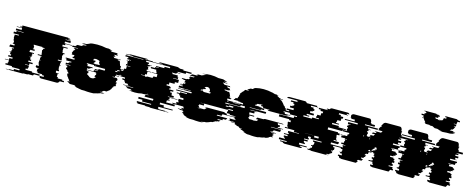

<svg xmlns="http://www.w3.org/2000/svg" viewBox="-38 -1453 5301 2151"><g transform="rotate(15 2613.0 -377.5)"><path d="M679 -39H702V-24H655Q653 -14 648 -9H644Q642 -5 638 -4H640Q635 0 626 0H447Q438 0 433 -4H431Q429 -5 425 -9H429Q424 -14 422 -24H469V-39H446V-49H391V-64H378V-79H379V-99H391V-104H360V-109H354V-129H384V-144H377V-159H374V-174H375V-194H388V-199H376V-204H377V-224H380V-234H378V-239H389V-244H341V-254H382V-269H380V-279H379V-294H376V-314H383V-329H396V-339H369V-345H269V-339H272V-329H278V-314H277V-299H271V-294H295V-279H246V-269H243V-254H296V-244H277V-239H276V-234H283V-224H278V-204H259V-199H272V-174H286V-159H258V-144H311V-129H277V-109H231V-104H278V-79H273V-64H251V-49H329V-39H420V-24H356Q354 -14 349 -9H292Q288 -5 286 -4H241Q236 0 227 0H48Q39 0 34 -4H78Q76 -5 72 -9H130Q125 -14 123 -24H188Q187 -25 187 -27V-39H96V-49H18V-64H40V-79H45V-104H-2V-109H44V-129H78V-144H25V-159H53V-174H39V-199H26V-204H45V-224H50V-234H43V-239H44V-244H63V-254H10V-269H13V-279H62V-294H38V-299H44V-314H45V-329H39V-339H36V-359H33V-379H34V-399H80V-409H16V-429H44V-444H124V-449H32V-469H95V-489H33V-494H88Q88 -498 90 -504H65L68 -509H92Q94 -511 95 -512Q96 -513 97 -514H86Q92 -520 103 -520H615Q625 -520 632 -514H643Q646 -512 648 -509H623L626 -504H652Q654 -498 654 -494H599V-489H661V-469H598V-449H690V-444H610V-429H582V-409H646V-399H600V-379H599V-359H602V-339H629V-329H616V-314H609V-294H612V-279H613V-269H615V-254H574V-244H622V-239H611V-234H613V-224H610V-204H609V-199H621V-194H608V-174H607V-159H610V-144H617V-129H587V-109H593V-104H624V-99H612V-79H611V-64H624V-49H679Z M1357 -289Q1358 -284 1358 -279Q1358 -274 1358 -269H1287V-259H1246V-249H1285V-244H1240V-229H1215V-224H1271Q1271 -221 1270 -219H1267V-214H1276V-213Q1276 -209 1275.5 -204Q1275 -199 1274 -194H1267L1264 -174H1279Q1279 -170 1277 -164H1274Q1273 -160 1272 -156.5Q1271 -153 1270 -149H1278Q1277 -144 1275 -139Q1273 -134 1271 -129H1256L1252 -119H1254Q1252 -115 1252 -114H1248Q1244 -104 1237 -94H1239Q1238 -92 1236 -89Q1234 -86 1232 -84H1231L1219 -69Q1218 -68 1217 -67Q1216 -66 1214 -64H1209Q1205 -60 1201 -56.5Q1197 -53 1192 -49H1162L1141 -34H1145Q1143 -33 1141 -32Q1139 -31 1137 -29H1130Q1128 -28 1125 -27Q1122 -26 1120 -24H1174Q1169 -21 1163 -18.5Q1157 -16 1151 -14H1134Q1127 -11 1119 -8.5Q1111 -6 1103 -4H1107Q1095 -1 1082 1.5Q1069 4 1055 6H1086Q1070 8 1053 9Q1036 10 1018 10Q999 10 982.5 9Q966 8 949 6H917Q904 4 890.5 1.5Q877 -1 865 -4H862Q854 -6 846.5 -8.5Q839 -11 831 -14H847Q842 -16 836 -18.5Q830 -21 825 -24H771L762 -29H769L760 -34H756Q744 -42 735 -49H765Q761 -53 757 -56.5Q753 -60 749 -64H754Q753 -66 752 -67Q751 -68 749 -69L737 -84H738L731 -94H729Q722 -104 718 -114H721Q719 -118 719 -119H716L712 -129H727Q726 -134 724 -139Q722 -144 720 -149H712Q711 -153 710 -156.5Q709 -160 708 -164H702L699 -174H689L686 -194H696Q695 -199 694.5 -204Q694 -209 694 -213V-214H676V-219H671Q671 -221 670.5 -222Q670 -223 670 -224H726Q726 -227 725 -229H669V-244H693V-249H705V-259H726V-269H665Q665 -274 665 -279Q665 -284 666 -289H653V-299H752Q753 -302 753 -307V-314H726Q726 -318 726.5 -321.5Q727 -325 727 -329H737L740 -349H707Q708 -353 709 -356.5Q710 -360 711 -364H704Q706 -369 707.5 -374.5Q709 -380 711 -384H712Q713 -386 714 -389Q715 -392 716 -394H715Q715 -395 717 -399H722Q726 -409 733 -419H713L719 -429H756Q757 -431 760 -434H687Q689 -438 692.5 -441.5Q696 -445 699 -449H722Q727 -454 732.5 -459.5Q738 -465 743 -469H789Q798 -477 810 -484H829Q833 -487 837.5 -489.5Q842 -492 846 -494H787Q796 -499 809 -504H836Q859 -513 884 -519H854Q903 -530 958 -530Q1013 -530 1062 -519H1093Q1118 -513 1140 -504H1112Q1125 -499 1134 -494H1193Q1198 -492 1202.5 -489.5Q1207 -487 1211 -484H1192L1213 -469H1167Q1173 -465 1178.5 -459.5Q1184 -454 1189 -449H1166Q1169 -445 1172.5 -441.5Q1176 -438 1178 -434H1252L1255 -429H1219L1225 -419H1245Q1252 -409 1256 -399H1251Q1253 -395 1253 -394H1255L1259 -384H1258Q1260 -380 1262 -374.5Q1264 -369 1265 -364H1275L1278 -349H1272Q1274 -345 1274.5 -339.5Q1275 -334 1276 -329H1284Q1285 -325 1285 -321.5Q1285 -318 1286 -314H1247V-307Q1247 -302 1248 -299H1228V-289ZM973 -329Q972 -325 971.5 -321.5Q971 -318 971 -314H999Q998 -311 998 -308Q998 -305 998 -302V-299H1002V-302Q1002 -305 1001.5 -308Q1001 -311 1001 -314H1040Q1040 -318 1039.5 -321.5Q1039 -325 1039 -329H1031Q1030 -335 1028.5 -340Q1027 -345 1025 -349H1032Q1028 -358 1020 -364H1010Q1000 -370 984 -370Q968 -370 959 -364H966Q962 -361 959 -357.5Q956 -354 954 -349H987Q986 -345 984.5 -340Q983 -335 982 -329ZM1041 -269H1112V-289H983Q982 -293 982 -299H899Q899 -293 898 -289H911V-269H972V-259H950V-249H938V-244H914Q914 -240 914.5 -236.5Q915 -233 915 -229H994V-244H1039V-249H1000V-259H1041ZM1025 -219V-224H916V-219H921V-218Q921 -217 921.5 -216Q922 -215 922 -214H939Q940 -209 940 -204Q940 -199 941 -194H931Q933 -181 935 -174H946Q948 -168 950 -164H957Q966 -150 991 -150Q1016 -150 1025 -164H1029Q1030 -166 1031 -168.5Q1032 -171 1033 -174H1018Q1019 -179 1020 -183.5Q1021 -188 1022 -194H1029Q1030 -199 1030 -204Q1030 -209 1031 -214H1022V-219Z M1963 -499H2059V-484H1998V-469H1905V-459H1938V-454H1897V-444H1846V-439H1854V-429H1918V-409H1928V-404H1927V-389H1874V-384H1942V-349H1905V-334H1906V-329H1847V-304H1823V-289H1862V-284H1874V-264H1861V-254H1914V-239H1883V-224H1904V-209H1906V-194H1934V-174H1871V-169H1983V-164H1894V-144H1886V-134H1905V-129H1871V-114H1868V-104H1970V-84H1804V-64H1854V-44H1961V-34H1798V-27Q1798 -22 1797 -19H1804Q1803 -14 1798 -9H1884Q1880 -5 1878 -4H1924Q1919 0 1910 0H1715Q1706 0 1701 -4H1654Q1652 -5 1648 -9H1563Q1558 -14 1557 -19H1550Q1550 -21 1549.5 -23Q1549 -25 1549 -27V-34H1712V-44H1605V-64H1555V-84H1721V-104H1619V-114H1622V-129H1656V-134H1625Q1621 -133 1617.5 -132Q1614 -131 1609 -129H1576Q1545 -120 1501 -120Q1460 -120 1427 -129H1460Q1456 -130 1452 -131.5Q1448 -133 1444 -134H1467Q1461 -136 1455 -138.5Q1449 -141 1444 -144H1412Q1395 -153 1383 -164H1473L1467 -169H1355Q1354 -171 1352.5 -172Q1351 -173 1350 -174H1413Q1409 -179 1405 -184Q1401 -189 1397 -194H1369L1360 -209H1358Q1357 -213 1355 -216.5Q1353 -220 1351 -224H1330L1324 -239H1355Q1354 -243 1353 -246.5Q1352 -250 1350 -254H1298L1295 -264H1308Q1307 -269 1306 -274Q1305 -279 1304 -284H1292V-289H1253Q1252 -293 1251.5 -296.5Q1251 -300 1251 -304H1275Q1274 -308 1274 -311.5Q1274 -315 1273 -319H1313L1312 -329H1272Q1271 -331 1271 -334H1318Q1317 -338 1317 -341.5Q1317 -345 1317 -349H1338V-384H1378V-389H1325V-404H1341V-409H1335V-429H1333V-439H1321V-444H1345V-454H1367V-459H1320V-469H1330V-484H1294V-493Q1294 -495 1294.5 -496.5Q1295 -498 1295 -499H1498L1500 -504H1372L1375 -509H1293Q1295 -511 1296 -512Q1297 -513 1298 -514H1332Q1340 -520 1349 -520H1535Q1546 -520 1552 -514H1518Q1521 -512 1523 -509H1605L1608 -504H1720Q1720 -505 1722 -509H1679Q1681 -511 1682 -512Q1683 -513 1684 -514H1678Q1684 -520 1695 -520H1890Q1900 -520 1907 -514H1913Q1916 -512 1918 -509H1961L1964 -504H1961Q1963 -500 1963 -499ZM1749 -484H1810V-493Q1810 -495 1810.5 -496.5Q1811 -498 1811 -499H1534V-484H1570V-469H1560V-459H1607V-454H1585V-444H1561V-439H1573V-429H1575V-409H1581V-404H1565V-389H1618V-384H1578V-349H1558Q1560 -339 1562 -334H1516Q1518 -330 1519 -329H1560Q1563 -324 1572 -321Q1581 -323 1588 -329H1648L1653 -334H1651Q1656 -341 1656 -347V-349H1693V-384H1625V-389H1678V-404H1679V-409H1669V-429H1605V-439H1597V-444H1648V-454H1689V-459H1656V-469H1749ZM1638 -144H1645V-148Q1643 -147 1641.5 -146Q1640 -145 1638 -144Z M2511 -274V-264H2638V-254H2561V-244H2525V-234H2556V-228Q2556 -222 2555 -219H2569Q2562 -201 2543 -201H2245V-199H2285V-196Q2285 -192 2285 -187.5Q2285 -183 2286 -179H2232Q2232 -176 2232.5 -173.5Q2233 -171 2233 -169H2227Q2227 -165 2229 -159H2233Q2238 -145 2249 -139H2222Q2229 -135 2241 -135Q2249 -135 2254 -139H2301Q2305 -141 2308.5 -145Q2312 -149 2317 -153L2323 -159H2304Q2313 -167 2331 -167H2520Q2532 -167 2538 -159H2556Q2561 -152 2561 -145Q2560 -143 2560 -139H2513Q2511 -129 2507 -119H2458Q2455 -114 2453 -109H2577Q2575 -104 2571.5 -99Q2568 -94 2564 -89H2534Q2530 -83 2526 -79H2533Q2532 -78 2531 -77Q2530 -76 2529 -74H2473L2468 -69H2485Q2484 -68 2482.5 -67Q2481 -66 2480 -64H2511Q2504 -57 2493 -49H2478Q2477 -48 2475 -47Q2473 -46 2471 -44H2460Q2444 -33 2425 -24H2412Q2400 -18 2386.5 -13Q2373 -8 2358 -4H2342Q2331 -1 2319 1.5Q2307 4 2293 6H2335Q2321 8 2306 9Q2291 10 2274 10Q2258 10 2242 9Q2226 8 2211 6H2169Q2156 4 2144 1.5Q2132 -1 2120 -4H2136Q2109 -11 2085 -24H2098Q2080 -34 2067 -44H2078Q2076 -46 2074.5 -47Q2073 -48 2071 -49H2086Q2082 -53 2078 -56.5Q2074 -60 2070 -64H2038L2033 -69H2016Q2015 -71 2014 -72Q2013 -73 2012 -74H2067Q2066 -76 2063 -79H2056Q2054 -81 2052 -84Q2050 -87 2048 -89H2078Q2075 -94 2072 -99Q2069 -104 2066 -109H1941Q1938 -114 1936 -119H1985L1976 -139H2003Q2001 -144 1999.5 -149Q1998 -154 1996 -159H1993L1990 -169H1997L1994 -179H2048Q2047 -184 2046 -189Q2045 -194 2044 -199H2004L2002 -219H1988Q1988 -223 1987.5 -226.5Q1987 -230 1987 -234H1956V-244H1991V-254H2068V-264H1941V-266Q1941 -271 1942 -274H2115Q2115 -278 2115.5 -281.5Q2116 -285 2116 -289H1957Q1957 -291 1957.5 -292Q1958 -293 1958 -294H2024Q2024 -297 2025 -299H2099V-304H1958Q1959 -309 1960 -314Q1961 -319 1962 -324H2000Q2000 -328 2002 -334H1969Q1969 -336 1969.5 -337Q1970 -338 1970 -339H1994Q1994 -341 1994.5 -342Q1995 -343 1995 -344H1970L1972 -349H1996L1999 -359H2018L2024 -374H2006Q2008 -379 2010 -384.5Q2012 -390 2015 -394H2012L2014 -399H1989Q1991 -403 1991 -404H1968L1974 -414H2023Q2024 -416 2027 -419H2045Q2049 -424 2052.5 -429.5Q2056 -435 2060 -439H2042Q2045 -443 2048.5 -446.5Q2052 -450 2056 -454H2095L2105 -464H2046Q2059 -475 2072 -484H2127L2135 -489H2117Q2125 -494 2136 -499H2175Q2202 -512 2231 -519H2175Q2197 -524 2221 -527Q2245 -530 2271 -530Q2297 -530 2320 -527Q2343 -524 2364 -519H2419Q2434 -515 2447.5 -510Q2461 -505 2474 -499H2435Q2440 -497 2444.5 -494.5Q2449 -492 2453 -489H2471Q2473 -488 2475 -487Q2477 -486 2479 -484H2424Q2437 -475 2450 -464H2510L2520 -454H2481Q2485 -450 2488.5 -446.5Q2492 -443 2495 -439H2513Q2517 -435 2520.5 -429.5Q2524 -424 2528 -419H2509Q2510 -417 2513 -414H2463L2469 -404H2492L2495 -399H2521Q2521 -398 2523 -394H2526L2535 -374L2541 -359H2542L2545 -349H2533L2535 -344H2544L2546 -339H2562Q2562 -338 2562.5 -337Q2563 -336 2563 -334H2555L2558 -324H2520L2523 -304H2664V-299H2590Q2590 -298 2590.5 -297Q2591 -296 2591 -294H2524Q2525 -292 2525 -289H2684Q2684 -285 2684 -281.5Q2684 -278 2685 -274ZM2207 -339V-334H2239V-326H2319V-334H2326V-339H2310V-344H2300Q2300 -347 2299 -349H2311Q2311 -353 2309 -359H2308Q2307 -368 2302 -374Q2292 -390 2271 -390Q2251 -390 2241 -374H2259Q2255 -368 2253 -359H2233Q2233 -357 2232.5 -354.5Q2232 -352 2231 -349H2207Q2207 -346 2206 -344H2231V-339Z M3183 -324H3251Q3251 -323 3250 -322Q3249 -321 3248 -319H3225Q3217 -309 3203 -309H3008Q2994 -309 2986 -319H3009L3006 -324H2937L2934 -329Q2933 -333 2929 -339H2912Q2906 -350 2899 -354H2924Q2916 -359 2905 -359Q2893 -359 2885 -354H2864Q2856 -350 2851 -339H2842Q2840 -335 2838 -329H2892Q2891 -327 2891 -324H2918Q2917 -322 2917 -319H2950Q2949 -317 2949 -314Q2949 -311 2948 -309H2952V-304H2913V-294H2788V-289H2980Q2979 -284 2979 -279Q2979 -274 2979 -269H2802V-264H2873V-259H2854V-239H2800Q2800 -235 2800 -231.5Q2800 -228 2801 -224V-214H2861Q2861 -207 2862 -204H2807Q2809 -191 2811 -184H2800Q2806 -170 2817 -164H2850Q2858 -161 2867 -161Q2878 -161 2885 -164H2899Q2908 -169 2916 -184H2889L2892 -191Q2894 -195 2896.5 -198.5Q2899 -202 2901 -204H2971Q2980 -211 2991 -211H3186Q3196 -211 3205 -204H3135Q3145 -196 3143 -184H3170Q3169 -180 3168.5 -175Q3168 -170 3166 -164H3151L3148 -154H3212L3210 -149H3189L3187 -144H3076L3073 -139H3194L3183 -119H3193L3190 -114H3115Q3112 -109 3108.5 -104Q3105 -99 3101 -94H3083Q3082 -93 3081 -92Q3080 -91 3079 -89H3148Q3147 -88 3146 -87Q3145 -86 3144 -84H3094Q3093 -83 3092 -82Q3091 -81 3089 -79H3131L3121 -69H3116L3111 -64H3123L3111 -54H3129Q3124 -50 3118.5 -46.5Q3113 -43 3107 -39H3127L3119 -34H3097L3079 -24H3085Q3069 -15 3049 -9H3032Q3023 -6 3014 -3.5Q3005 -1 2996 1H2987Q2980 2 2973 3.5Q2966 5 2959 6H2979Q2965 8 2950 9Q2935 10 2919 10Q2904 10 2890 9Q2876 8 2862 6H2841Q2834 5 2827.5 3.5Q2821 2 2814 1H2823Q2814 -1 2805 -3.5Q2796 -6 2788 -9H2805Q2786 -15 2770 -24H2763Q2759 -26 2754.5 -28.5Q2750 -31 2746 -34H2767L2759 -39H2739L2719 -54H2702Q2699 -56 2696 -59Q2693 -62 2691 -64H2678L2673 -69H2678L2668 -79H2627Q2624 -82 2623 -84H2673Q2670 -87 2669 -89H2599Q2598 -91 2595 -94H2613Q2609 -99 2606 -104Q2603 -109 2600 -114H2675L2672 -119H2662Q2659 -124 2656.5 -129Q2654 -134 2652 -139H2532L2530 -144H2641L2639 -149H2660L2658 -154H2594L2591 -164H2558Q2557 -169 2556 -174Q2555 -179 2554 -184H2564L2561 -204H2616V-214H2556V-219Q2555 -224 2555 -229Q2555 -234 2555 -239H2609V-259H2628V-264H2557V-269H2734V-289H2543V-294H2668V-304H2707V-309H2703Q2704 -311 2704 -314Q2704 -317 2704 -319H2672V-324H2645Q2645 -327 2646 -329H2592Q2594 -335 2594 -339H2604L2607 -354H2628L2634 -374H2636Q2637 -378 2639 -381.5Q2641 -385 2642 -389H2637Q2639 -394 2641.5 -399.5Q2644 -405 2647 -409H2641Q2643 -413 2645.5 -416.5Q2648 -420 2651 -424H2652Q2656 -429 2660 -434.5Q2664 -440 2668 -444H2669Q2675 -452 2684 -459H2679L2685 -464H2683L2689 -469H2726Q2728 -471 2730 -472Q2732 -473 2733 -474H2711Q2713 -476 2715 -477Q2717 -478 2718 -479H2710Q2728 -491 2745 -499H2765Q2771 -502 2777 -504.5Q2783 -507 2789 -509H2766Q2770 -511 2773.5 -512Q2777 -513 2781 -514H2780Q2785 -516 2789.5 -517Q2794 -518 2798 -519H2795Q2839 -530 2887 -530Q2914 -530 2938 -527Q2962 -524 2983 -519H2986Q2991 -518 2995.5 -517Q3000 -516 3004 -514H3005Q3009 -513 3012.5 -512Q3016 -511 3020 -509H3043Q3058 -504 3068 -499H3047Q3057 -495 3066 -489.5Q3075 -484 3084 -479H3092Q3094 -478 3096 -477Q3098 -476 3099 -474H3121Q3123 -473 3124.5 -472Q3126 -471 3128 -469H3091L3097 -464H3099L3105 -459H3109Q3114 -455 3118 -451.5Q3122 -448 3126 -444H3125Q3130 -439 3134.5 -434Q3139 -429 3143 -424H3142Q3145 -420 3148 -416.5Q3151 -413 3153 -409H3159Q3163 -404 3166 -399Q3169 -394 3171 -389H3177Q3179 -385 3181 -381.5Q3183 -378 3184 -374H3183Q3185 -369 3187 -364Q3189 -359 3190 -354H3165L3168 -339H3185V-329Z M3899 -119H3801V-114H3805V-104H3823V-74H3813V-64H3795V-54H3810V-34H3796V-24H3785L3782 -14H3756Q3754 -11 3751.5 -8.5Q3749 -6 3746 -4H3777Q3770 0 3762 0H3583Q3574 0 3569 -4H3539Q3532 -7 3529 -14H3555Q3552 -19 3552 -24H3564Q3564 -25 3563.5 -25.5Q3563 -26 3563 -27V-34H3577V-54H3562V-64H3580V-74H3590V-104H3572V-114H3568V-119H3666V-129H3536V-149H3506V-129H3519V-119H3517V-114H3467V-104H3512V-89H3472V-74H3480V-64H3491V-54H3427V-34H3519V-24H3445L3442 -14H3470Q3466 -7 3461 -4H3464Q3459 0 3450 0H3271Q3262 0 3257 -4H3253Q3248 -7 3244 -14H3215L3212 -24H3286V-34H3194V-54H3258V-64H3247V-74H3239V-89H3279V-104H3234V-114H3284V-119H3286V-129H3273V-149H3397V-154H3337V-174H3226V-184H3259V-194H3248V-204H3247V-229H3243V-249H3272V-269H3250V-279H3129V-304H3294V-324H3326V-334H3239V-339H3241V-349H3160V-364H3224V-374H3192V-389H3269V-409H3222V-429H3247V-439H3262V-459H3248V-474H3215V-489H3295V-494H3282Q3282 -498 3284 -504H3164Q3171 -520 3189 -520H3368Q3384 -520 3393 -504H3513Q3515 -498 3515 -494H3528V-489H3448V-474H3481V-459H3495V-439H3480V-429H3455V-409H3502V-389H3425V-374H3457V-364H3393V-350H3493V-364H3569V-374H3533V-389H3540V-409H3578V-429H3580V-439H3595V-459H3564V-474H3539V-489H3642V-494H3626Q3626 -498 3628 -504H3659Q3666 -520 3684 -520H3863Q3880 -520 3887 -504H3856Q3858 -502 3858 -499.5Q3858 -497 3859 -494H3875V-489H3772V-474H3797V-459H3828V-439H3813V-429H3811V-409H3773V-389H3766V-374H3802V-364H3726V-349H3807V-339H3805V-334H3892V-324H3860V-304H3695V-279H3816V-269H3838V-249H3809V-229H3813V-204H3814V-194H3825V-184H3792V-174H3854V-154H3849V-149H3769V-129H3899ZM3459 -175V-174H3559V-175ZM3570 -174V-154H3621V-174Z M4565 -399H4496V-394H4519V-379H4489V-364H4527V-344H4497V-324H4515V-319H4444V-304H4527V-289H4520V-284H4512V-264H4437V-259H4474V-254H4450V-234H4496V-229H4498V-224H4510V-214H4518V-204H4504V-189H4484V-179H4449V-164H4489V-154H4504V-139H4500V-129H4511V-109H4487V-94H4496V-89H4504V-74H4493V-69H4460V-59H4508V-39H4518V-24H4487Q4485 -10 4475 -4H4483Q4478 0 4469 0H4290Q4281 0 4276 -4H4267Q4257 -10 4255 -24H4285V-39H4275V-59H4227V-69H4260V-74H4271V-89H4263V-94H4254V-109H4278V-129H4267V-139H4271V-154H4256V-164H4222L4219 -159H4240L4237 -154H4209L4199 -139H4206L4200 -129H4180L4167 -109H4188L4178 -94H4180L4177 -89H4172L4162 -74H4139L4136 -69H4147L4140 -59H4164L4151 -39H4111L4101 -24H4114L4109 -17Q4103 -8 4096 -4H4106Q4099 0 4090 0H3931Q3922 0 3917 -4H3907Q3896 -10 3894 -24H3881V-39H3921V-59H3898V-69H3887V-74H3910V-89H3915V-94H3913V-109H3892V-129H3912V-139H3904V-154H3933V-159H3911V-164H3882V-179H3907V-189H3910V-204H3916V-214H3910V-224H3932V-229H3909V-234H3863V-254H3887V-259H3850V-264H3925V-284H3933V-289H3940V-304H3865V-319H3910V-324H3903V-344H3908V-364H3896V-379H3907V-394H3929V-399H3897V-419H4004V-434H3852V-444H3962V-464H3919V-474H3910V-494H3908Q3908 -506 3918 -514H3920Q3928 -520 3937 -520H4116Q4127 -520 4133 -514H4131Q4141 -506 4141 -494H4143V-474H4152V-464H4195V-444H4085V-434H4237V-419H4130V-399H4162V-394H4140V-379H4129V-364H4141V-344H4136V-324H4143V-319H4180L4183 -324H4165L4178 -344H4209L4222 -364H4184L4194 -379H4224L4233 -394H4210L4213 -399H4282L4295 -419H4244L4253 -434H4244L4251 -444H4250L4263 -464H4267L4273 -474H4263L4276 -494H4274L4280 -503Q4284 -509 4290 -514H4291Q4299 -520 4310 -520H4469Q4479 -520 4486 -514H4485Q4493 -507 4495 -494H4497V-474H4507V-464H4503V-444H4504V-434H4513V-419H4565ZM4098 -319V-304H4099L4109 -319ZM4173 -290 4182 -304H4173ZM4285 -204V-214H4277V-224H4260L4254 -214H4260L4253 -204H4247L4237 -189H4234L4227 -179H4251V-189H4271V-204ZM4193 -164H4216V-179H4203Z M5228 -399H5159V-394H5182V-379H5152V-364H5190V-344H5160V-324H5178V-319H5107V-304H5190V-289H5183V-284H5175V-264H5100V-259H5137V-254H5113V-234H5159V-229H5161V-224H5173V-214H5181V-204H5167V-189H5147V-179H5112V-164H5152V-154H5167V-139H5163V-129H5174V-109H5150V-94H5159V-89H5167V-74H5156V-69H5123V-59H5171V-39H5181V-24H5150Q5148 -10 5138 -4H5146Q5141 0 5132 0H4953Q4944 0 4939 -4H4930Q4920 -10 4918 -24H4948V-39H4938V-59H4890V-69H4923V-74H4934V-89H4926V-94H4917V-109H4941V-129H4930V-139H4934V-154H4919V-164H4885L4882 -159H4903L4900 -154H4872L4862 -139H4869L4863 -129H4843L4830 -109H4851L4841 -94H4843L4840 -89H4835L4825 -74H4802L4799 -69H4810L4803 -59H4827L4814 -39H4774L4764 -24H4777L4772 -17Q4766 -8 4759 -4H4769Q4762 0 4753 0H4594Q4585 0 4580 -4H4570Q4559 -10 4557 -24H4544V-39H4584V-59H4561V-69H4550V-74H4573V-89H4578V-94H4576V-109H4555V-129H4575V-139H4567V-154H4596V-159H4574V-164H4545V-179H4570V-189H4573V-204H4579V-214H4573V-224H4595V-229H4572V-234H4526V-254H4550V-259H4513V-264H4588V-284H4596V-289H4603V-304H4528V-319H4573V-324H4566V-344H4571V-364H4559V-379H4570V-394H4592V-399H4560V-419H4667V-434H4515V-444H4625V-464H4582V-474H4573V-494H4571Q4571 -506 4581 -514H4583Q4591 -520 4600 -520H4779Q4790 -520 4796 -514H4794Q4804 -506 4804 -494H4806V-474H4815V-464H4858V-444H4748V-434H4900V-419H4793V-399H4825V-394H4803V-379H4792V-364H4804V-344H4799V-324H4806V-319H4843L4846 -324H4828L4841 -344H4872L4885 -364H4847L4857 -379H4887L4896 -394H4873L4876 -399H4945L4958 -419H4907L4916 -434H4907L4914 -444H4913L4926 -464H4930L4936 -474H4926L4939 -494H4937L4943 -503Q4947 -509 4953 -514H4954Q4962 -520 4973 -520H5132Q5142 -520 5149 -514H5148Q5156 -507 5158 -494H5160V-474H5170V-464H5166V-444H5167V-434H5176V-419H5228ZM4761 -319V-304H4762L4772 -319ZM4836 -290 4845 -304H4836ZM4948 -204V-214H4940V-224H4923L4917 -214H4923L4916 -204H4910L4900 -189H4897L4890 -179H4914V-189H4934V-204ZM4856 -164H4879V-179H4866ZM5073 -709H5045Q5045 -708 5044.5 -707Q5044 -706 5044 -704H5076L5073 -694H5075L5072 -684H5053L5051 -679H5071Q5067 -669 5060 -659H5062Q5058 -654 5054.5 -649Q5051 -644 5046 -639H5035Q5031 -635 5027 -631.5Q5023 -628 5018 -624H5062Q5061 -623 5059 -622Q5057 -621 5055 -619H5085Q5070 -609 5056 -604H5087Q5062 -594 5030 -589H4993Q4972 -586 4947 -586Q4922 -586 4901 -589H4937Q4906 -594 4880 -604H4849Q4833 -611 4820 -619H4790Q4789 -621 4787 -622Q4785 -623 4783 -624H4739Q4735 -628 4730.5 -631.5Q4726 -635 4722 -639H4733Q4728 -644 4724 -649Q4720 -654 4716 -659H4714Q4711 -664 4708.5 -669Q4706 -674 4704 -679H4684L4681 -684H4700L4697 -694H4694Q4692 -700 4692 -704H4694Q4693 -706 4693 -709H4669Q4668 -713 4667.5 -716.5Q4667 -720 4666 -724H4699Q4698 -728 4698 -731.5Q4698 -735 4698 -739H4713V-746Q4713 -752 4714 -754H4703Q4705 -758 4706 -759H4685Q4690 -765 4700 -765H4819Q4829 -765 4833 -759H4854Q4855 -758 4857 -754H4868Q4870 -750 4870 -746V-739H4855Q4855 -732 4858 -724H4825Q4828 -714 4835 -709H4859Q4863 -706 4867 -704H4865Q4873 -701 4884 -701Q4895 -701 4902 -704H4870Q4873 -705 4875 -706.5Q4877 -708 4879 -709H4907Q4914 -714 4917 -724Q4920 -732 4920 -739H4947V-746Q4947 -752 4948 -754H4929Q4931 -758 4933 -759H4926Q4931 -765 4940 -765H5059Q5069 -765 5073 -759H5080Q5081 -758 5083 -754H5102Q5104 -750 5104 -746V-739H5077Q5077 -735 5077 -731.5Q5077 -728 5076 -724Z"/></g></svg>

Font: Rubik Glitch
Style: Regular
Weight: 400
Designer: Hubert and Fischer, NaN
Foundry: Hubert and Fischer, NaN
Version: Version 2.200